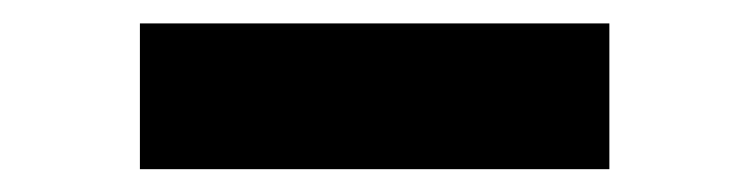

<svg xmlns="http://www.w3.org/2000/svg" viewBox="-20 -792 640 164"><path d="M99.5 -647.5V-772H500.5V-647.5Z"/></svg>

Font: Encode Sans Semi Expanded Black
Style: Regular
Weight: 900
Width: 6
Designer: Multiple Designers
Foundry: Impallari Type
Version: Version 3.000; ttfautohint (v1.8.3) -l 8 -r 50 -G 200 -x 14 